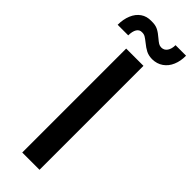

<svg xmlns="http://www.w3.org/2000/svg" viewBox="-296 -921 940 940"><g transform="rotate(45 174.0 -451.0)"><path d="M114.3 -719.7H233.9V0H114.3ZM106 -902.3Q133.8 -903.3 151.9 -894Q169.9 -884.8 189.9 -867.2Q203.6 -855.5 212.4 -850.1Q221.2 -844.7 231.9 -844.7Q251.5 -844.7 262.5 -860.8Q273.4 -877 273.4 -902.3H346.2Q346.7 -865.7 334.2 -836.2Q321.8 -806.6 297.6 -789.8Q273.4 -772.9 240.7 -772.5Q215.8 -772.9 198.2 -782Q180.7 -791 160.6 -807.6Q145.5 -819.8 135.5 -825.7Q125.5 -831.5 113.3 -831.1Q95.2 -832 85.4 -816.2Q75.7 -800.3 75.7 -772.5H2.4Q2.4 -810.5 14.9 -840.6Q27.3 -870.6 50.8 -887Q74.2 -903.3 106 -902.3Z"/></g></svg>

Font: Reddit Sans SemiBold
Style: Regular
Weight: 600
Designer: Stephen Hutchings
Foundry: Reddit
Version: Version 1.013